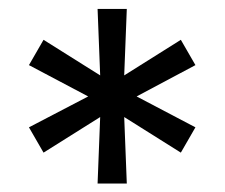

<svg xmlns="http://www.w3.org/2000/svg" viewBox="-20 -573 511 437"><path d="M202.1 -155.3 208 -306.6 79.1 -225.6 45.9 -283.2 180.7 -353.5 45.9 -424.8 79.1 -482.4 208 -401.4 202.1 -552.7H268.6L262.7 -401.4L391.6 -482.4L424.8 -424.8L291 -353.5L424.8 -283.2L391.6 -225.6L262.7 -306.6L268.6 -155.3Z"/></svg>

Font: Pretendard GOV Variable
Style: Regular
Weight: 400
Designer: Base glyphs from Inter by Rasmus Andersson; Hangul glyphs from Noto Sans CJK(Source Han Sans) by Jang Soo-young and Kang
Foundry: Kil Hyung-jin
Version: Version 1.307;Glyphs 3.2 (3192)